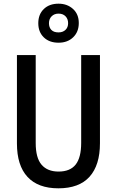

<svg xmlns="http://www.w3.org/2000/svg" viewBox="-20 -1013 635 1043"><path d="M523 -235Q523 -116 466.5 -53Q410 10 297 10Q187 10 129.5 -52Q72 -114 72 -234V-714H174V-236Q174 -155 206 -118Q238 -81 298 -81Q361 -81 391 -119Q421 -157 421 -237V-714H523ZM298 -781Q248 -781 218 -810Q188 -839 188 -887Q188 -935 218 -964Q248 -993 298 -993Q345 -993 376.5 -964.5Q408 -936 408 -888Q408 -840 377.5 -810.5Q347 -781 298 -781ZM298 -837Q321 -837 335.5 -850.5Q350 -864 350 -887Q350 -910 336 -924.5Q322 -939 298 -939Q275 -939 260.5 -924.5Q246 -910 246 -887Q246 -864 259 -850.5Q272 -837 298 -837Z"/></svg>

Font: Noto Sans Condensed Medium
Style: Regular
Weight: 500
Width: 3
Designer: Monotype Design Team
Foundry: Monotype Imaging Inc.
Version: Version 2.013; ttfautohint (v1.8.4.7-5d5b)